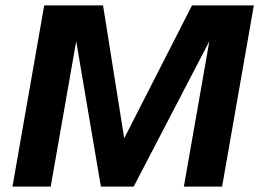

<svg xmlns="http://www.w3.org/2000/svg" viewBox="-20 -688 956 708"><path d="M658 0 752 -536 473 0H352L261 -536L167 0H26L143 -668H360L438 -178L688 -668H916L799 0Z"/></svg>

Font: Celebes
Style: Bold Italic
Weight: 700
Italic angle: -10°
Designer: Anugrah Pasau
Foundry: Lafontype
Version: Version 1.000; ttfautohint (v1.8.4)